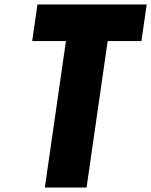

<svg xmlns="http://www.w3.org/2000/svg" viewBox="-20 -845 681 865"><path d="M125 -660H277.1L182 0H370L465.1 -660H617.2L640.9 -825H148.8Z"/></svg>

Font: Blink
Style: Obl
Weight: 400
Designer: Mew Too
Foundry: Cannot Into Space Fonts
Version: Version 001.000